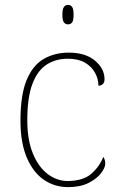

<svg xmlns="http://www.w3.org/2000/svg" viewBox="-20 -758 488 788"><path d="M259 10Q205 10 161 -19.5Q117 -49 90.5 -110Q64 -171 64 -263Q64 -369 89.5 -430Q115 -491 160 -516.5Q205 -542 262 -542Q331 -542 370 -509Q409 -476 409 -433Q409 -408 384 -406Q384 -434 370 -459.5Q356 -485 328.5 -501Q301 -517 258 -517Q209 -517 171.5 -493Q134 -469 113 -413.5Q92 -358 92 -264Q92 -184 115 -128Q138 -72 176 -43.5Q214 -15 259 -15Q322 -16 355 -45Q388 -74 404 -114Q412 -103 412 -86Q412 -70 394.5 -47Q377 -24 343 -7Q309 10 259 10ZM259 -658Q249 -658 242.5 -666Q236 -674 236 -698Q236 -721 242.5 -729.5Q249 -738 259 -738Q270 -738 276 -729.5Q282 -721 282 -698Q282 -674 276 -666Q270 -658 259 -658Z"/></svg>

Font: Noto Serif Tamil Thin
Style: Italic
Weight: 100
Italic angle: -12°
Designer: Indian Type Foundry, Tom Grace, and the Monotype Design Team
Foundry: Monotype Imaging Inc.
Version: Version 2.003; ttfautohint (v1.8.4.7-5d5b)